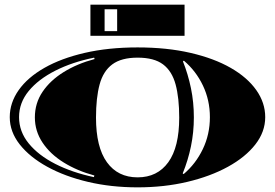

<svg xmlns="http://www.w3.org/2000/svg" viewBox="-20 -784 1184 826"><path d="M572 22Q458 22 358.5 -1.5Q259 -25 183.5 -66.5Q108 -108 65 -162.5Q22 -217 22 -280Q22 -342 60.5 -396.5Q99 -451 171 -492Q243 -533 344.5 -556.5Q446 -580 572 -580Q698 -580 799.5 -556.5Q901 -533 972.5 -492Q1044 -451 1082.5 -396.5Q1121 -342 1121 -280Q1121 -217 1078.5 -162.5Q1036 -108 960.5 -66.5Q885 -25 785.5 -1.5Q686 22 572 22ZM384 -22 386 -29Q312 -49 254 -85Q196 -121 163 -170.5Q130 -220 130 -279Q130 -340 163 -389Q196 -438 254 -474Q312 -510 387 -530L385 -536Q291 -517 218 -480Q145 -443 103.5 -392.5Q62 -342 62 -280Q62 -218 103.5 -167Q145 -116 217.5 -79Q290 -42 384 -22ZM572 -21Q657 -21 704 -86Q751 -151 751 -278Q751 -363 735.5 -420.5Q720 -478 681.5 -507Q643 -536 572 -536Q502 -536 463 -507Q424 -478 408.5 -420.5Q393 -363 393 -278Q393 -151 440 -86Q487 -21 572 -21ZM770 -35Q822 -79 852.5 -142.5Q883 -206 883 -280Q883 -353 853 -416Q823 -479 771 -523L767 -520Q789 -465 801.5 -404.5Q814 -344 814 -279Q814 -215 801.5 -154.5Q789 -94 766 -38ZM369 -630V-764H774V-630ZM430 -650H484V-744H430Z"/></svg>

Font: Diplomata SC
Style: Regular
Weight: 400
Designer: Eduardo Rodriguez Tunni
Foundry: Eduardo Rodriguez Tunni
Version: Version 1.002; ttfautohint (v1.8.4.7-5d5b);gftools[0.9.23]